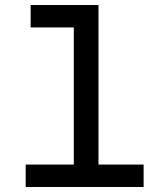

<svg xmlns="http://www.w3.org/2000/svg" viewBox="-20 -750 640 770"><path d="M83 0V-90H276V-640H103V-730H375V-90H556V0Z"/></svg>

Font: Tiny Medium
Style: Regular
Weight: 500
Monospace: yes
Designer: Philipp Nurullin, Konstantin Bulenkov
Foundry: JetBrains
Version: Version 2.251; ttfautohint (v1.8.4.7-5d5b)